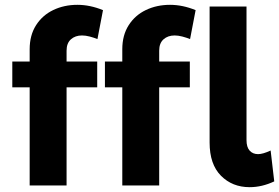

<svg xmlns="http://www.w3.org/2000/svg" viewBox="-20 -769 1157 796"><path d="M256 -559V-514H383V-407H256V0H103V-407H31V-514H103V-565Q103 -623 129.5 -664.5Q156 -706 201 -727.5Q246 -749 301 -749Q353 -749 407 -727L384 -607Q369 -613 352 -617.5Q335 -622 320 -622Q292 -622 274 -606Q256 -590 256 -559ZM640 -559V-514H767V-407H640V0H487V-407H415V-514H487V-565Q487 -623 513.5 -664.5Q540 -706 585 -727.5Q630 -749 685 -749Q737 -749 791 -727L768 -607Q753 -613 736 -617.5Q719 -622 704 -622Q676 -622 658 -606Q640 -590 640 -559ZM1050 -130Q1070 -130 1102 -145L1117 -17Q1066 7 1015 7Q943 7 896 -40.5Q849 -88 849 -178V-742H1002V-188Q1002 -159 1015 -144.5Q1028 -130 1050 -130Z"/></svg>

Font: Argentum Sans SemiBold
Style: Regular
Weight: 600
Designer: Julieta Ulanovsky (Modified by Cristiano Sobral)
Foundry: Julieta Ulanovsky
Version: Version 5.001;November 22, 2018;FontCreator 11.5.0.2425 64-b